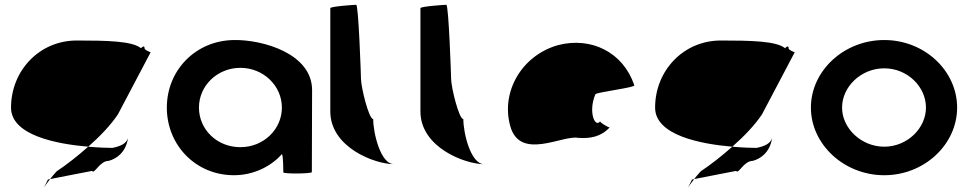

<svg xmlns="http://www.w3.org/2000/svg" viewBox="-20 -723 4042 801"><path d="M26 -274C26 -158 218 -122 348 -111C397 -154 442 -201 472 -246L608 -504C615 -504 583 -512 583 -522C583 -533 576 -530 568 -522C532 -552 424 -554 300 -554C144 -554 26 -428 26 -274ZM180 26C156 76 159 62 189 24ZM189 24 364 -10C374 6 395 -52 434 -52C463 -60 504 -84 514 -146C506 -124 484 -113 449 -106C430 -106 392 -107 348 -111C304 -72 258 -36 216 -8C205 4 196 15 189 24Z M676 -274C676 -118 796 8 956 8C1037 8 1110 -28 1156 -80C1162 -76 1162 -4 1162 -4C1162 3 1281 2 1281 -5L1282 -347C1282 -500 1075 -558 956 -556C796 -554 676 -430 676 -274ZM810 -274C810 -366 887 -440 983 -440C1078 -440 1156 -366 1156 -274C1156 -184 1080 -109 983 -109C884 -109 810 -184 810 -274Z M1358 -258C1358 -108 1544 -38 1624 -38C1568 -38 1537 -167 1537 -226C1518 -227 1486 -361 1486 -394C1486 -401 1476 -703 1466 -703C1456 -703 1358 -696 1358 -689Z M1734 -258C1734 -108 1920 -38 2000 -38C1944 -38 1913 -167 1913 -226C1894 -227 1862 -361 1862 -394C1862 -401 1852 -703 1842 -703C1832 -703 1734 -696 1734 -689Z M2109 -196C2150 -52 2327 -160 2391 -148C2441 -144 2487 -152 2523 -191C2515 -193 2482 -212 2484 -217C2462 -188 2433 -257 2464 -330C2476 -340 2636 -358 2626 -368C2579 -506 2446 -570 2309 -535C2158 -493 2068 -341 2109 -196ZM2484 -218C2484 -218 2484 -217 2484 -217C2484 -217 2484 -218 2484 -218ZM2524 -192C2524 -192 2523 -191 2523 -191C2525 -191 2525 -191 2524 -190Z M2713 -274C2713 -158 2905 -122 3035 -111C3084 -154 3129 -201 3159 -246L3295 -504C3302 -504 3270 -512 3270 -522C3270 -533 3263 -530 3255 -522C3219 -552 3111 -554 2987 -554C2831 -554 2713 -428 2713 -274ZM2867 26C2843 76 2846 62 2876 24ZM2876 24 3051 -10C3061 6 3082 -52 3121 -52C3150 -60 3191 -84 3201 -146C3193 -124 3171 -113 3136 -106C3117 -106 3079 -107 3035 -111C2991 -72 2945 -36 2903 -8C2892 4 2883 15 2876 24Z M3363 -274C3363 -121 3501 8 3669 8C3837 8 3973 -121 3973 -274C3973 -428 3837 -556 3669 -556C3501 -556 3363 -428 3363 -274ZM3493 -274C3493 -362 3573 -438 3669 -438C3765 -438 3843 -362 3843 -274C3843 -188 3765 -111 3669 -111C3573 -111 3493 -188 3493 -274Z"/></svg>

Font: Ampere
Style: Regular
Weight: 400
Version: Version 1